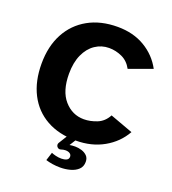

<svg xmlns="http://www.w3.org/2000/svg" viewBox="-154 -795 980 1096"><g transform="rotate(20 336.5 -246.5)"><path d="M369 12Q265 12 190 -30Q115 -72 75 -150Q35 -228 35 -334Q35 -440 76.5 -517.5Q118 -595 194 -637.5Q270 -680 373 -680Q468 -680 538.5 -638Q609 -596 647 -525L507 -474Q485 -515 447 -532.5Q409 -550 368 -550Q322 -550 284 -524.5Q246 -499 224 -450.5Q202 -402 202 -334Q202 -229 250.5 -173.5Q299 -118 370 -118Q408 -118 448.5 -134Q489 -150 512 -193L651 -142Q611 -71 537.5 -29.5Q464 12 369 12ZM337 187Q313 187 290.5 183.5Q268 180 249 174L265 124Q273 128 290.5 132.5Q308 137 326 137Q344 137 357 131Q370 125 370 110Q370 98 360 91Q350 84 333 84Q321 84 306 89Q297 92 289 87Q282 83 279.5 74.5Q277 66 281 59L333 -25L374 0L344 48Q358 45 378 45Q397 45 417 51Q437 57 450.5 70.5Q464 84 464 107Q464 136 445.5 153.5Q427 171 398 179Q369 187 337 187Z"/></g></svg>

Font: Atkinson Hyperlegible
Style: Bold
Weight: 700
Designer: Elliott Scott, Megan Eiswerth, Linus Boman, Theodore Petrosky
Foundry: Braille Institute
Version: Version 1.006; ttfautohint (v1.8.3)